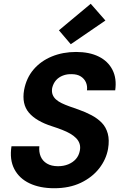

<svg xmlns="http://www.w3.org/2000/svg" viewBox="-20 -988 657 1020"><path d="M268 12Q192 12 137 -14Q82 -40 56 -90Q30 -140 41 -211H189Q186 -181 196 -157Q206 -133 229.5 -119Q253 -105 288 -105Q318 -105 342.5 -115Q367 -125 383 -143Q399 -161 404 -187Q408 -207 403 -223.5Q398 -240 385 -253.5Q372 -267 353 -278Q334 -289 309.5 -298.5Q285 -308 257 -317Q172 -344 133.5 -389.5Q95 -435 108 -510Q120 -574 158.5 -619Q197 -664 255.5 -688Q314 -712 384 -712Q455 -712 504.5 -687.5Q554 -663 577.5 -617Q601 -571 592 -508H442Q445 -531 436.5 -550.5Q428 -570 409 -582Q390 -594 361 -594Q336 -595 314 -586.5Q292 -578 277.5 -561.5Q263 -545 257 -520Q254 -500 259.5 -485.5Q265 -471 277 -460Q289 -449 307.5 -440Q326 -431 348.5 -423Q371 -415 397 -406Q434 -393 466 -376Q498 -359 520.5 -336Q543 -313 552.5 -278.5Q562 -244 554 -197Q544 -141 507 -93.5Q470 -46 409.5 -17Q349 12 268 12ZM356 -753 293 -827 462 -968 540 -879Z"/></svg>

Font: DM Sans 9pt ExtraBold
Style: Italic
Weight: 800
Italic angle: -10°
Version: Version 4.004;gftools[0.9.30]